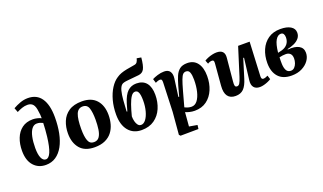

<svg xmlns="http://www.w3.org/2000/svg" viewBox="-91 -1372 3691 2194"><g transform="rotate(-20 1754.0 -275.5)"><path d="M128 -718Q168 -741 214.5 -758Q261 -775 309 -775Q417 -775 472 -695Q527 -615 527 -464Q527 -361 509.5 -273.5Q492 -186 456.5 -121.5Q421 -57 368.5 -21.5Q316 14 246 14Q155 14 98.5 -49.5Q42 -113 42 -230Q42 -314 68.5 -381.5Q95 -449 147.5 -488.5Q200 -528 280 -528Q305 -528 334 -521Q363 -514 381 -504Q381 -526 379.5 -547.5Q378 -569 374 -588Q368 -650 345 -677Q322 -704 279 -704Q245 -704 212 -692.5Q179 -681 148 -665ZM267 -46Q302 -46 327 -103.5Q352 -161 367 -284Q377 -372 379 -448Q361 -457 344 -462Q327 -467 306 -467Q270 -467 245 -434.5Q220 -402 207.5 -343.5Q195 -285 195 -209Q195 -129 214 -87.5Q233 -46 267 -46Z M840 15Q720 15 661.5 -54.5Q603 -124 603 -237Q603 -315 630 -381.5Q657 -448 717 -488.5Q777 -529 876 -529Q992 -529 1052 -461.5Q1112 -394 1112 -279Q1112 -222 1097.5 -169Q1083 -116 1051 -74.5Q1019 -33 966.5 -9Q914 15 840 15ZM850 -43Q894 -43 916 -75Q938 -107 946 -160.5Q954 -214 954 -279Q954 -368 937 -419.5Q920 -471 866 -471Q809 -471 786 -413Q763 -355 763 -233Q763 -142 781.5 -92.5Q800 -43 850 -43Z M1411 14Q1310 14 1252 -56Q1194 -126 1194 -252Q1194 -344 1215.5 -423Q1237 -502 1274.5 -560.5Q1312 -619 1359 -649Q1385 -667 1415 -678Q1445 -689 1485.5 -697Q1526 -705 1583 -714Q1605 -717 1616.5 -732Q1628 -747 1635 -777L1688 -768Q1679 -672 1658 -632.5Q1637 -593 1589 -588Q1513 -580 1455.5 -575Q1398 -570 1380 -555Q1357 -536 1345 -490.5Q1333 -445 1328 -381.5Q1323 -318 1319 -244L1327 -242L1353 -333Q1382 -427 1425 -467.5Q1468 -508 1531 -508Q1611 -508 1652 -457.5Q1693 -407 1693 -313Q1693 -224 1661 -149.5Q1629 -75 1566 -30.5Q1503 14 1411 14ZM1486 -425Q1459 -425 1437 -393Q1415 -361 1395 -304Q1375 -247 1356 -172Q1356 -140 1363.5 -110.5Q1371 -81 1386 -62.5Q1401 -44 1424 -44Q1456 -44 1482.5 -79Q1509 -114 1524.5 -172Q1540 -230 1540 -299Q1540 -332 1536 -361Q1532 -390 1520.5 -407.5Q1509 -425 1486 -425Z M1825 -413Q1826 -436 1820.5 -446Q1815 -456 1800 -456Q1789 -456 1772 -450.5Q1755 -445 1745 -439L1730 -489Q1754 -502 1795 -515Q1836 -528 1877 -528Q1926 -528 1947 -497Q1968 -466 1961 -414L1932 -199L1941 -197L1975 -322Q1992 -382 2011.5 -428.5Q2031 -475 2064.5 -501.5Q2098 -528 2157 -528Q2237 -528 2280 -470.5Q2323 -413 2323 -312Q2323 -222 2292 -148Q2261 -74 2201.5 -30Q2142 14 2056 14Q2024 14 1993 6.5Q1962 -1 1944 -10L1930 160L2028 177L2022 224L1804 226L1789 210L1812 -60ZM2112 -443Q2090 -443 2075 -428.5Q2060 -414 2044 -371.5Q2028 -329 2005 -246L1955 -64Q1974 -54 1995 -48Q2016 -42 2037 -42Q2079 -42 2108 -79.5Q2137 -117 2152.5 -181Q2168 -245 2168 -324Q2168 -378 2156.5 -410.5Q2145 -443 2112 -443Z M2364 -483Q2381 -494 2406.5 -504.5Q2432 -515 2460.5 -521.5Q2489 -528 2513 -528Q2615 -528 2605 -430L2579 -153Q2575 -115 2580 -99Q2585 -83 2605 -83Q2624 -83 2637 -103.5Q2650 -124 2667 -177L2773 -514H2913L2893 -99Q2892 -62 2916 -62Q2928 -62 2942.5 -66.5Q2957 -71 2972 -79L2987 -31Q2972 -21 2948 -10.5Q2924 0 2897.5 7Q2871 14 2848 14Q2798 14 2774.5 -16Q2751 -46 2758 -101L2790 -363L2781 -365L2711 -138Q2687 -58 2650.5 -21.5Q2614 15 2552 15Q2488 15 2457.5 -26.5Q2427 -68 2434 -152L2456 -417Q2458 -440 2452.5 -448.5Q2447 -457 2432 -457Q2420 -457 2406.5 -452.5Q2393 -448 2381 -440Z M3235 15Q3128 15 3073.5 -46Q3019 -107 3019 -214Q3019 -302 3050 -373.5Q3081 -445 3141.5 -487.5Q3202 -530 3290 -530Q3369 -530 3414.5 -502.5Q3460 -475 3460 -425Q3460 -386 3436.5 -358Q3413 -330 3375 -312.5Q3337 -295 3292 -286V-280Q3379 -288 3427 -261Q3475 -234 3475 -175Q3475 -126 3445 -83Q3415 -40 3361 -12.5Q3307 15 3235 15ZM3175 -283 3225 -295Q3270 -308 3295 -340Q3320 -372 3320 -419Q3320 -444 3310 -460.5Q3300 -477 3277 -477Q3240 -477 3213 -431.5Q3186 -386 3175 -283ZM3244 -40Q3270 -40 3288 -58.5Q3306 -77 3315.5 -104.5Q3325 -132 3325 -160Q3325 -200 3305 -219.5Q3285 -239 3252 -239Q3233 -239 3212.5 -236.5Q3192 -234 3173 -229Q3172 -208 3171.5 -187.5Q3171 -167 3172 -147Q3174 -98 3190.5 -69Q3207 -40 3244 -40Z"/></g></svg>

Font: Literata 36pt
Style: Bold Italic
Weight: 700
Italic angle: -2°
Designer: Latin by Veronika Burian and Jose Scaglione. Greek by Irene Vlachou. Cyrillic by Vera Evstafieva
Foundry: TypeTogether
Version: Version 3.002